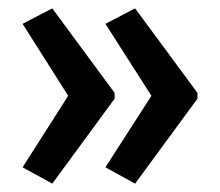

<svg xmlns="http://www.w3.org/2000/svg" viewBox="-20 -496 525 459"><path d="M452 -260 303 -57 232 -96 342 -267 232 -439 303 -476 452 -274ZM254 -260 105 -57 34 -96 143 -267 34 -439 105 -476 254 -274Z"/></svg>

Font: Avrile Sans Condensed Medium
Style: Regular
Weight: 500
Width: 3
Designer: Monotype Design Team
Foundry: Monotype Imaging Inc.
Version: Version 2.001;September 10, 2019;FontCreator 11.5.0.2425 64-